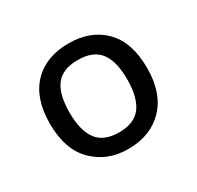

<svg xmlns="http://www.w3.org/2000/svg" viewBox="-87 -821 550 536"><g transform="rotate(-30 188.0 -552.5)"><path d="M345 -553Q345 -472 302 -427.5Q259 -383 187 -383Q120 -383 76 -426.5Q32 -470 32 -553Q32 -635 74 -678.5Q116 -722 189 -722Q260 -722 302.5 -679Q345 -636 345 -553ZM95 -553Q95 -495 117 -465.5Q139 -436 188 -436Q237 -436 259 -465.5Q281 -495 281 -553Q281 -612 259 -640.5Q237 -669 188 -669Q139 -669 117 -640.5Q95 -612 95 -553Z"/></g></svg>

Font: Noto Sans Glagolitic
Style: Regular
Weight: 400
Designer: Monotype Design Team
Foundry: Monotype Imaging Inc.
Version: Version 2.004; ttfautohint (v1.8.4.7-5d5b)